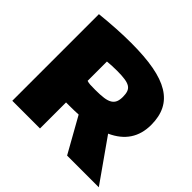

<svg xmlns="http://www.w3.org/2000/svg" viewBox="-176 -951 1152 1152"><g transform="rotate(45 399.5 -375.0)"><path d="M405 -223Q387 -222 368 -221.5Q349 -221 329 -221H300V0H65V-735Q207 -750 325 -750Q439 -750 520.5 -735Q602 -720 654.5 -688Q707 -656 732 -606Q757 -556 757 -487Q757 -333 611 -267L799 0H530ZM371 -398Q414 -398 442.5 -402Q471 -406 487.5 -416.5Q504 -427 511 -443.5Q518 -460 518 -486Q518 -511 512 -528Q506 -545 491 -554.5Q476 -564 449.5 -568Q423 -572 383 -572Q366 -572 341 -571Q316 -570 300 -568V-404Q312 -400 326.5 -399Q341 -398 371 -398Z"/></g></svg>

Font: Encode Sans Wide
Style: Black
Weight: 900
Designer: Pablo Impallari, Andres Torresi
Foundry: Pablo Impallari, Andres Torresi
Version: Version 1.000; ttfautohint (v1.00) -l 8 -r 50 -G 200 -x 14 -